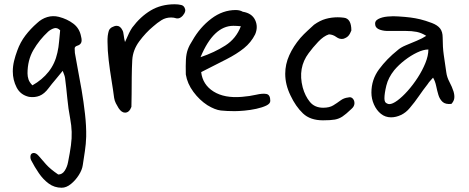

<svg xmlns="http://www.w3.org/2000/svg" viewBox="-20 -513 2200 900"><path d="M269 367Q235 367 208.5 347.5Q182 328 162 298.5Q142 269 127 240Q121 229 123 217Q125 205 138 204Q150 204 162.5 219Q175 234 195.5 257Q216 280 253 305Q272 305 283.5 287Q295 269 299 247Q308 202 312.5 168.5Q317 135 316 105Q315 75 309 43Q300 -4 295.5 -52Q291 -100 285 -147Q284 -154 281.5 -161Q279 -168 274 -181Q255 -157 239 -138.5Q223 -120 208 -100Q188 -73 165.5 -64Q143 -55 116 -59Q76 -68 58 -103Q40 -138 40 -178Q40 -203 46 -227.5Q52 -252 61 -276Q75 -315 99 -346.5Q123 -378 154 -405Q175 -425 201.5 -433Q228 -441 256 -434Q295 -424 324 -402Q353 -380 360 -342Q365 -323 360.5 -313Q356 -303 343 -299Q330 -295 330 -286Q330 -277 331 -265Q335 -239 344 -193Q353 -147 362.5 -91.5Q372 -36 378.5 21.5Q385 79 384 128Q383 162 378 195Q373 228 368 261Q365 283 349.5 307.5Q334 332 312.5 349.5Q291 367 269 367ZM132 -113Q178 -139 208 -177Q238 -215 249 -266Q255 -292 257 -318.5Q259 -345 262 -371Q248 -385 233.5 -380.5Q219 -376 206 -365Q164 -326 136.5 -278.5Q109 -231 109 -169Q109 -155 113.5 -141Q118 -127 132 -113Z M566 15Q550 15 536 -6Q529 -17 523 -29Q517 -41 515 -54Q510 -93 502.5 -138.5Q495 -184 489.5 -230.5Q484 -277 484 -316Q484 -324 484 -331Q484 -338 485 -345Q487 -359 490 -368.5Q493 -378 504 -385Q517 -392 527 -392Q544 -392 554 -371Q558 -365 560 -347.5Q562 -330 566 -316Q577 -342 585 -358Q593 -374 600 -384Q638 -435 686.5 -464Q735 -493 799 -493Q816 -493 830 -489.5Q844 -486 848 -469Q850 -461 844 -450Q838 -439 828 -432Q818 -425 807 -427Q795 -431 782 -431Q757 -431 737 -418.5Q717 -406 698 -389Q663 -360 633 -319.5Q603 -279 600 -232Q598 -195 597.5 -151Q597 -107 597 -72L596 -12Q586 15 566 15Z M1080 8Q1043 8 1015.5 5Q988 2 952 -20Q915 -44 886.5 -82.5Q858 -121 851 -164Q850 -207 851.5 -234Q853 -261 860.5 -281.5Q868 -302 882 -323Q917 -385 970.5 -425.5Q1024 -466 1085 -466Q1104 -466 1118 -458Q1161 -451 1176 -419Q1191 -387 1176 -352Q1157 -314 1123.5 -287Q1090 -260 1041 -235Q992 -210 923 -175Q930 -116 981 -84Q1032 -52 1114 -59Q1151 -62 1181 -69Q1211 -76 1229 -72.5Q1247 -69 1247 -40Q1247 -27 1228 -18Q1209 -9 1181.5 -3Q1154 3 1126 5.5Q1098 8 1080 8ZM920 -245Q985 -267 1036 -299.5Q1087 -332 1109 -390Q1099 -391 1090.5 -391.5Q1082 -392 1074 -392Q981 -392 920 -245Z M1494 51Q1434 51 1400 18.5Q1366 -14 1342 -65Q1317 -116 1317 -167Q1317 -212 1336 -254Q1355 -296 1388 -335Q1404 -353 1421 -368.5Q1438 -384 1452 -397Q1480 -417 1507 -424.5Q1534 -432 1563 -432Q1570 -432 1577.5 -431.5Q1585 -431 1592 -430Q1627 -426 1627 -370Q1621 -354 1613 -345Q1605 -336 1589 -331Q1572 -328 1556.5 -339.5Q1541 -351 1522 -352Q1497 -344 1471.5 -317Q1446 -290 1427 -264Q1375 -195 1399 -103Q1410 -63 1432.5 -35.5Q1455 -8 1495 -8Q1524 -8 1542 -19Q1560 -30 1576 -42Q1592 -54 1612 -56Q1625 -60 1633.5 -51Q1642 -42 1641.5 -28Q1641 -14 1627 -2Q1602 22 1585.5 33Q1569 44 1549.5 47.5Q1530 51 1494 51Z M1813 37Q1786 37 1765.5 20.5Q1745 4 1733 -23Q1721 -50 1721 -79Q1721 -140 1757 -188.5Q1793 -237 1843 -277Q1857 -290 1882 -300.5Q1907 -311 1933.5 -322Q1960 -333 1978 -345Q1956 -359 1933.5 -363.5Q1911 -368 1880.5 -368Q1850 -368 1804 -368Q1781 -367 1761.5 -373.5Q1742 -380 1739 -395Q1735 -414 1752.5 -423.5Q1770 -433 1797 -435.5Q1824 -438 1847 -436Q1880 -434 1903.5 -431Q1927 -428 1950 -422.5Q1973 -417 2005 -405Q2031 -395 2043 -379.5Q2055 -364 2055 -337Q2055 -292 2060 -256.5Q2065 -221 2072 -174Q2075 -151 2087 -128.5Q2099 -106 2106 -84Q2111 -67 2109.5 -53Q2108 -39 2096 -26Q2068 -23 2054.5 -35.5Q2041 -48 2035 -68Q2029 -88 2024.5 -110Q2020 -132 2010 -149Q2003 -141 1996.5 -134Q1990 -127 1985 -119Q1963 -91 1943.5 -62.5Q1924 -34 1901 -7Q1883 15 1859.5 26Q1836 37 1813 37ZM1805 -25Q1820 -25 1843 -42Q1866 -59 1891 -87Q1916 -115 1938 -149Q1960 -183 1974 -217.5Q1988 -252 1988 -281Q1965 -281 1935.5 -267Q1906 -253 1877.5 -231Q1849 -209 1828 -184Q1800 -149 1791 -112Q1782 -75 1782 -52Q1782 -32 1794 -28Q1799 -25 1805 -25Z"/></svg>

Font: Mynerve
Style: Regular
Weight: 400
Designer: Carolina Short
Foundry: Carolina Short
Version: Version 1.000; ttfautohint (v1.8.4.7-5d5b)